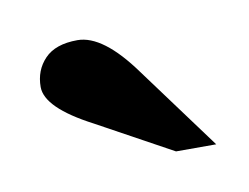

<svg xmlns="http://www.w3.org/2000/svg" viewBox="-37 -765 352 271"><g transform="rotate(-10 139.5 -629.5)"><path d="M254.4 -540H196.8L88.9 -599.1Q24.4 -632.8 24.4 -662.6Q24.4 -686.5 39.8 -702.6Q55.2 -718.8 86.9 -718.8Q123.5 -718.8 166.5 -659.2Z"/></g></svg>

Font: Munson
Style: Italic
Weight: 400
Italic angle: -12°
Designer: Paul James MIller
Foundry: High-Logic / Made with FontCreator
Version: Version 2.10;May 5, 2019;FontCreator 11.5.0.2430 64-bit